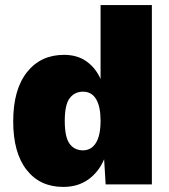

<svg xmlns="http://www.w3.org/2000/svg" viewBox="-20 -726 667 756"><path d="M229 10Q137 10 84.5 -57.5Q32 -125 32 -248Q32 -373 86 -441.5Q140 -510 232 -510Q285 -510 321 -484Q357 -458 376 -415V-706H578V0H396L390 -99Q369 -49 328 -19.5Q287 10 229 10ZM307 -134Q339 -134 357.5 -163Q376 -192 376 -251Q376 -306 358.5 -335.5Q341 -365 307 -365Q274 -365 254.5 -339.5Q235 -314 235 -250Q235 -186 254 -160Q273 -134 307 -134Z"/></svg>

Font: Work Sans ExtraBold
Style: Regular
Weight: 800
Designer: Wei Huang
Foundry: Wei Huang
Version: Version 2.012; ttfautohint (v1.8.3)